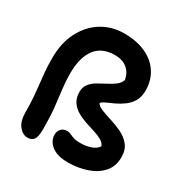

<svg xmlns="http://www.w3.org/2000/svg" viewBox="-176 -904 1030 1067"><g transform="rotate(30 338.5 -371.0)"><path d="M404 18Q335 18 299 -10.5Q263 -39 263 -80Q263 -101 276.5 -116.5Q290 -132 315 -132Q328 -132 338.5 -126.5Q349 -121 365 -115.5Q381 -110 409 -110Q448 -110 478 -121Q508 -132 521 -153Q514 -172 493 -184Q472 -196 442.5 -205Q413 -214 382 -224.5Q351 -235 324 -251Q297 -267 280.5 -292Q264 -317 264 -355Q264 -385 280.5 -406Q297 -427 322 -441.5Q347 -456 373.5 -469.5Q400 -483 421 -498.5Q442 -514 450 -537Q442 -582 411.5 -606Q381 -630 334 -630Q251 -630 209.5 -575Q168 -520 168 -416Q168 -366 174.5 -317Q181 -268 187 -210Q193 -152 193 -74Q193 -24 180 -6.5Q167 11 140 11Q110 11 85.5 -19Q61 -49 61 -105Q61 -162 57.5 -203.5Q54 -245 50 -280.5Q46 -316 42.5 -354Q39 -392 39 -442Q39 -540 76.5 -611.5Q114 -683 177 -721.5Q240 -760 318 -760Q399 -760 457.5 -733Q516 -706 547.5 -657Q579 -608 579 -543Q579 -502 562.5 -474.5Q546 -447 520.5 -428.5Q495 -410 468.5 -397.5Q442 -385 421 -376Q400 -367 392 -356Q400 -340 428 -329Q456 -318 493 -306.5Q530 -295 565.5 -278Q601 -261 624.5 -232Q648 -203 648 -156Q648 -96 613 -57.5Q578 -19 522 -0.5Q466 18 404 18Z"/></g></svg>

Font: Shantell Sans Normal
Style: Regular
Weight: 600
Designer: Stephen Nixon, Anya Danilova, Shantell Martin
Foundry: Arrow Type
Version: Version 1.009;[a7da0bfa3]